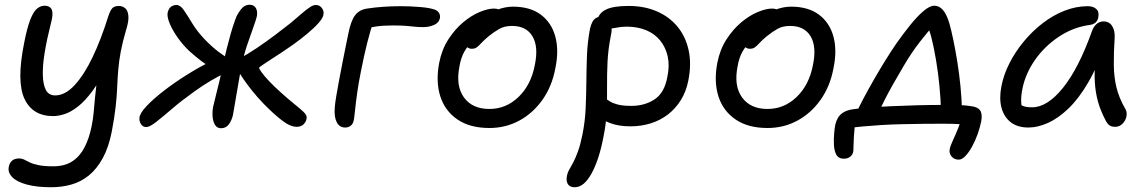

<svg xmlns="http://www.w3.org/2000/svg" viewBox="-20 -526 4813 807"><path d="M195 261Q134 261 92 249.5Q50 238 31 218Q12 198 17 175Q20 159 30.5 149.5Q41 140 60 140Q72 140 82 145Q92 150 105 156.5Q118 163 141.5 168Q165 173 204 173Q252 173 284 152Q316 131 335.5 93Q355 55 365 5Q371 -24 373.5 -52Q376 -80 379 -112Q382 -144 387 -186.5Q392 -229 403 -287L434 -258Q402 -189 370 -145.5Q338 -102 308 -78.5Q278 -55 251.5 -46.5Q225 -38 204 -38Q117 -38 83 -110.5Q49 -183 81 -343Q94 -410 107.5 -444Q121 -478 136 -490Q151 -502 167 -502Q182 -502 191 -494.5Q200 -487 200.5 -470Q201 -453 193 -424Q177 -361 168 -306.5Q159 -252 160 -211Q161 -170 173 -147.5Q185 -125 212 -125Q254 -125 294 -168.5Q334 -212 369.5 -286.5Q405 -361 434 -454Q443 -482 452 -491.5Q461 -501 480 -501Q494 -501 505.5 -492Q517 -483 519.5 -460.5Q522 -438 510 -400Q495 -349 487.5 -309Q480 -269 477 -232.5Q474 -196 472.5 -158.5Q471 -121 466 -76.5Q461 -32 450 26Q437 93 412 138.5Q387 184 354 211Q321 238 280.5 249.5Q240 261 195 261Z M1227 7Q1200 7 1165 -20Q1130 -47 1089 -89Q1061 -118 1039.5 -145Q1018 -172 1002 -195.5Q986 -219 975 -238Q973 -242 971.5 -247.5Q970 -253 972 -259Q972 -265 976.5 -270.5Q981 -276 986 -280Q1019 -297 1058.5 -323.5Q1098 -350 1135 -378Q1172 -406 1200 -428Q1224 -448 1244 -465.5Q1264 -483 1280 -494Q1296 -505 1306 -505Q1318 -505 1325.5 -499.5Q1333 -494 1337 -485.5Q1341 -477 1340 -468Q1339 -452 1319.5 -430Q1300 -408 1270.5 -383.5Q1241 -359 1210 -337Q1189 -322 1164.5 -306Q1140 -290 1118.5 -276Q1097 -262 1083 -252.5Q1069 -243 1069 -241Q1069 -237 1080 -221.5Q1091 -206 1112.5 -183.5Q1134 -161 1162 -136Q1193 -108 1217.5 -88.5Q1242 -69 1256 -55.5Q1270 -42 1269 -31Q1268 -16 1257 -4.5Q1246 7 1227 7ZM595 8Q585 8 578.5 2.5Q572 -3 568.5 -12Q565 -21 566 -30Q567 -49 595 -79Q623 -109 667.5 -143.5Q712 -178 763 -210Q795 -230 816.5 -242Q838 -254 852 -261Q866 -268 873 -271L888 -232Q882 -234 866.5 -242.5Q851 -251 827.5 -268.5Q804 -286 774 -313Q750 -336 729 -365Q708 -394 695.5 -422Q683 -450 684 -468Q685 -478 689.5 -486.5Q694 -495 702.5 -500Q711 -505 722 -505Q738 -505 753 -483Q768 -461 788 -428Q808 -395 839 -362Q873 -327 900 -307Q927 -287 946 -277L932 -222Q899 -206 865.5 -186.5Q832 -167 795 -140Q743 -103 703.5 -69Q664 -35 636.5 -13.5Q609 8 595 8ZM909 13Q892 13 883.5 -1.5Q875 -16 873.5 -36.5Q872 -57 876 -78Q882 -104 889 -131.5Q896 -159 904 -192.5Q912 -226 920 -267Q926 -294 933.5 -323.5Q941 -353 949.5 -383.5Q958 -414 969 -444Q975 -463 991 -484.5Q1007 -506 1029 -506Q1041 -506 1048.5 -500Q1056 -494 1059 -483.5Q1062 -473 1060 -459Q1056 -442 1044.5 -410.5Q1033 -379 1018.5 -336Q1004 -293 993 -239Q991 -228 986.5 -201.5Q982 -175 976.5 -144Q971 -113 966.5 -85Q962 -57 959 -42Q954 -20 942 -3.5Q930 13 909 13Z M1431 10Q1407 10 1395.5 -12Q1384 -34 1387 -73Q1388 -90 1393 -120Q1398 -150 1405 -187.5Q1412 -225 1419.5 -263Q1427 -301 1433.5 -333Q1440 -365 1444 -384Q1454 -436 1471.5 -460.5Q1489 -485 1523 -490Q1555 -495 1591.5 -497.5Q1628 -500 1664 -500Q1704 -500 1746 -496.5Q1788 -493 1809 -485Q1821 -480 1826 -470.5Q1831 -461 1829 -450Q1825 -430 1804 -421Q1783 -412 1759 -412Q1738 -412 1721 -414Q1704 -416 1684 -417.5Q1664 -419 1631 -419Q1591 -419 1563 -415Q1535 -411 1500 -403L1549 -435Q1536 -395 1523.5 -346Q1511 -297 1497 -226Q1487 -177 1481 -133.5Q1475 -90 1472 -60Q1469 -30 1467 -21Q1464 -5 1454 2.5Q1444 10 1431 10Z M2037 12Q1955 12 1902.5 -24Q1850 -60 1830.5 -121.5Q1811 -183 1826 -262Q1837 -318 1864.5 -360.5Q1892 -403 1926.5 -432Q1961 -461 1996 -475.5Q2031 -490 2056 -490Q2067 -490 2074.5 -487Q2082 -484 2086.5 -477.5Q2091 -471 2089 -460Q2084 -440 2073 -423.5Q2062 -407 2032 -394Q1996 -377 1971.5 -356.5Q1947 -336 1932 -309.5Q1917 -283 1911 -246Q1895 -165 1930 -116.5Q1965 -68 2037 -68Q2107 -68 2159.5 -118.5Q2212 -169 2228 -253Q2244 -330 2218 -373.5Q2192 -417 2132 -417Q2101 -417 2079.5 -405Q2058 -393 2033 -373Q2015 -358 2004 -346Q1993 -334 1984.5 -327.5Q1976 -321 1963 -321Q1949 -321 1941.5 -330.5Q1934 -340 1938 -361Q1942 -384 1961.5 -408Q1981 -432 2009.5 -452.5Q2038 -473 2071 -485.5Q2104 -498 2136 -498Q2208 -498 2253 -464.5Q2298 -431 2314 -372.5Q2330 -314 2314 -238Q2300 -163 2260 -106.5Q2220 -50 2162.5 -19Q2105 12 2037 12Z M2630 5Q2582 5 2546 -8Q2510 -21 2491 -42Q2472 -63 2476 -86Q2479 -98 2487 -107Q2495 -116 2508 -116Q2518 -116 2526 -111Q2534 -106 2545 -99Q2556 -92 2577 -86.5Q2598 -81 2634 -81Q2690 -81 2731.5 -108.5Q2773 -136 2785 -203Q2795 -250 2786.5 -288.5Q2778 -327 2755 -355.5Q2732 -384 2696 -399Q2660 -414 2614 -414Q2591 -414 2567 -409Q2543 -404 2525 -404Q2514 -404 2505 -409.5Q2496 -415 2493 -425Q2490 -435 2492 -445Q2498 -472 2528.5 -486.5Q2559 -501 2622 -501Q2689 -501 2741.5 -478Q2794 -455 2828 -413.5Q2862 -372 2874.5 -314.5Q2887 -257 2873 -187Q2864 -141 2841.5 -105Q2819 -69 2787 -44.5Q2755 -20 2715 -7.5Q2675 5 2630 5ZM2395 261Q2383 261 2374.5 255.5Q2366 250 2363 239Q2360 228 2363 213Q2366 198 2373.5 185.5Q2381 173 2390 155.5Q2399 138 2409 111Q2419 84 2428 40Q2439 -15 2441.5 -69.5Q2444 -124 2444.5 -179.5Q2445 -235 2447 -291.5Q2449 -348 2460 -406Q2464 -423 2470 -434Q2476 -445 2485.5 -450.5Q2495 -456 2508 -456Q2524 -456 2534.5 -445.5Q2545 -435 2549 -417.5Q2553 -400 2548 -379Q2536 -319 2533.5 -265.5Q2531 -212 2531.5 -161Q2532 -110 2530 -59Q2528 -8 2517 46Q2508 95 2495 135Q2482 175 2466.5 203Q2451 231 2433.5 246Q2416 261 2395 261Z M3206 12Q3124 12 3071.5 -24Q3019 -60 2999.5 -121.5Q2980 -183 2995 -262Q3006 -318 3033.5 -360.5Q3061 -403 3095.5 -432Q3130 -461 3165 -475.5Q3200 -490 3225 -490Q3236 -490 3243.5 -487Q3251 -484 3255.5 -477.5Q3260 -471 3258 -460Q3253 -440 3242 -423.5Q3231 -407 3201 -394Q3165 -377 3140.5 -356.5Q3116 -336 3101 -309.5Q3086 -283 3080 -246Q3064 -165 3099 -116.5Q3134 -68 3206 -68Q3276 -68 3328.5 -118.5Q3381 -169 3397 -253Q3413 -330 3387 -373.5Q3361 -417 3301 -417Q3270 -417 3248.5 -405Q3227 -393 3202 -373Q3184 -358 3173 -346Q3162 -334 3153.5 -327.5Q3145 -321 3132 -321Q3118 -321 3110.5 -330.5Q3103 -340 3107 -361Q3111 -384 3130.5 -408Q3150 -432 3178.5 -452.5Q3207 -473 3240 -485.5Q3273 -498 3305 -498Q3377 -498 3422 -464.5Q3467 -431 3483 -372.5Q3499 -314 3483 -238Q3469 -163 3429 -106.5Q3389 -50 3331.5 -19Q3274 12 3206 12Z M3577 -46Q3590 -76 3610 -113.5Q3630 -151 3653.5 -192Q3677 -233 3701.5 -272.5Q3726 -312 3748 -344Q3777 -385 3806 -421Q3835 -457 3861.5 -479.5Q3888 -502 3907 -502Q3927 -502 3942.5 -485Q3958 -468 3970 -429Q3978 -401 3987 -358Q3996 -315 4004 -264.5Q4012 -214 4017 -163Q4022 -112 4023 -69L3935 -61Q3934 -109 3928.5 -165.5Q3923 -222 3914 -275Q3905 -328 3895 -367.5Q3885 -407 3874 -421L3913 -429Q3881 -395 3845.5 -349Q3810 -303 3779 -250Q3756 -211 3736 -176Q3716 -141 3699.5 -108.5Q3683 -76 3667 -42ZM4010 145Q3990 145 3979 131Q3968 117 3972 100Q3974 88 3985 64.5Q3996 41 4008 11Q4020 -19 4026 -51L4062 0Q4048 -2 4018.5 -4Q3989 -6 3944 -6Q3902 -6 3857.5 -5.5Q3813 -5 3769.5 -4Q3726 -3 3685 -0.5Q3644 2 3606 5.5Q3568 9 3537 14L3576 -21Q3574 -8 3572 11Q3570 30 3569 49.5Q3568 69 3567.5 84Q3567 99 3567 105Q3566 122 3555 131.5Q3544 141 3527 141Q3503 141 3494 122Q3485 103 3485 77Q3484 61 3486 36Q3488 11 3491 -3Q3495 -19 3502.5 -31.5Q3510 -44 3524 -53Q3538 -62 3560 -66Q3585 -70 3627.5 -73.5Q3670 -77 3723.5 -79.5Q3777 -82 3834 -83.5Q3891 -85 3943 -85Q3960 -85 3979.5 -85Q3999 -85 4020 -84Q4041 -83 4060 -80Q4089 -77 4099.5 -62Q4110 -47 4104 -15Q4099 10 4089 38Q4079 66 4065.5 90.5Q4052 115 4037.5 130Q4023 145 4010 145Z M4303 10Q4257 10 4228.5 -12Q4200 -34 4189.5 -73Q4179 -112 4189 -163Q4198 -211 4222.5 -259.5Q4247 -308 4283 -351.5Q4319 -395 4362.5 -428.5Q4406 -462 4454.5 -481Q4503 -500 4552 -500Q4575 -500 4588 -488Q4601 -476 4596 -452Q4594 -440 4585 -431.5Q4576 -423 4559 -421Q4489 -411 4429.5 -371Q4370 -331 4330.5 -274.5Q4291 -218 4278 -156Q4272 -127 4272 -103.5Q4272 -80 4282 -43L4244 -112Q4262 -89 4276.5 -82Q4291 -75 4318 -75Q4382 -75 4448 -157Q4514 -239 4570 -396Q4577 -415 4589.5 -425.5Q4602 -436 4619 -436Q4642 -436 4654.5 -416.5Q4667 -397 4665 -367Q4661 -304 4661.5 -253.5Q4662 -203 4672.5 -159Q4683 -115 4710 -68Q4716 -58 4715.5 -45Q4715 -32 4708.5 -20Q4702 -8 4691.5 -0.5Q4681 7 4667 7Q4652 7 4643.5 1Q4635 -5 4629 -16Q4615 -42 4604 -71Q4593 -100 4586.5 -137.5Q4580 -175 4581 -226Q4582 -277 4591 -347L4627 -348Q4594 -248 4554 -179.5Q4514 -111 4470.5 -69.5Q4427 -28 4384 -9Q4341 10 4303 10Z"/></svg>

Font: Shantell Sans
Style: Italic
Weight: 400
Italic angle: -11°
Designer: Stephen Nixon, Anya Danilova, Shantell Martin
Foundry: Arrow Type
Version: Version 1.011;[c5ecc13dd]